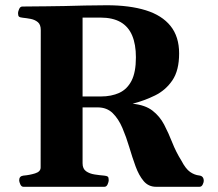

<svg xmlns="http://www.w3.org/2000/svg" viewBox="-20 -718 837 738"><path d="M70.3 0Q62 0 57.9 -9.8Q53.7 -19.5 53.7 -24.9Q53.7 -41 69.8 -43Q93.3 -44.9 114.7 -51.5Q136.2 -58.1 136.2 -74.2L136.7 -602.5Q136.7 -623.5 125.5 -632.8Q114.3 -642.1 98.3 -645.3Q82.2 -648.4 67 -649.9Q56.6 -650.9 53 -654.1Q49.3 -657.2 49.3 -668Q49.3 -673.3 53.5 -683.1Q57.6 -692.9 66.1 -692.9Q96.2 -692.9 116.2 -693.4Q136.2 -693.8 159.2 -693.8Q190.9 -693.8 228 -694.8Q265.1 -695.8 306.2 -696.8Q347.2 -697.8 390.6 -697.8Q478 -697.8 540.3 -678.5Q602.5 -659.2 635.5 -618.2Q668.5 -577.1 668.5 -512.7Q668.5 -447.3 642.6 -409.2Q616.7 -371.1 575.9 -351.1Q535.2 -331.1 489.7 -319.3Q538.1 -314.5 566.2 -292.7Q594.2 -271 611 -238.8Q627.8 -206.5 642 -170.4Q656.2 -134.3 677.2 -100.6Q693.8 -68.8 710.7 -57.1Q727.5 -45.4 745.6 -43.5Q763.2 -41.5 763.2 -22.5Q763.2 -17.1 759 -8.5Q754.9 0 746.6 0H580.1Q550.8 0 532.2 -22Q513.7 -43.9 501 -78.9Q488.3 -113.8 476.8 -152.6Q465.3 -191.4 450.4 -226.3Q435.5 -261.2 413.1 -283.2Q390.6 -305.2 355.5 -305.2H297.4V-90.3Q297.4 -69.3 310.9 -59.8Q324.4 -50.3 343.7 -47.4Q363 -44.4 380.4 -43Q390.6 -42 394.3 -39.1Q397.9 -36.1 397.9 -24.9Q397.9 -19.5 393.8 -9.8Q389.6 0 381.3 0ZM297.4 -347.2H367.7Q408.2 -347.2 438.5 -361.1Q468.8 -375 485.6 -407.7Q502.4 -440.4 502.4 -497.6Q502.4 -547.4 488 -581.5Q473.6 -615.7 443.4 -633.1Q413.1 -650.4 366.2 -650.4H297.4Z"/></svg>

Font: Gelasio
Style: Regular
Weight: 400
Designer: Eben Sorkin
Foundry: Eben Sorkin
Version: Version 1.008